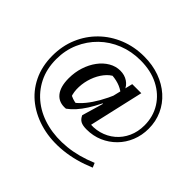

<svg xmlns="http://www.w3.org/2000/svg" viewBox="-195 -897 1333 1333"><g transform="rotate(45 471.0 -230.5)"><path d="M807 137Q691 186 581 197.5Q471 209 376.5 185Q282 161 210.5 107Q139 53 99 -29Q59 -111 59 -215Q59 -311 93.5 -392.5Q128 -474 190 -534.5Q252 -595 335 -628.5Q418 -662 514 -662Q597 -662 666 -637Q735 -612 785.5 -567Q836 -522 863.5 -461Q891 -400 891 -329Q891 -264 868 -207.5Q845 -151 803.5 -109Q762 -67 707.5 -43.5Q653 -20 589 -20Q551 -20 530.5 -31Q510 -42 498 -69L544 -226L534 -230L591 -467H680L584 -46L552 -69Q615 -59 669.5 -74Q724 -89 765.5 -124Q807 -159 830.5 -210.5Q854 -262 854 -325Q854 -411 811.5 -479Q769 -547 693 -586Q617 -625 515 -625Q427 -625 350.5 -594.5Q274 -564 217 -508.5Q160 -453 127.5 -378.5Q95 -304 95 -217Q95 -121 132.5 -46.5Q170 28 236 78Q302 128 390.5 149.5Q479 171 581.5 160.5Q684 150 793 104ZM386 -21Q321 -15 285.5 -57.5Q250 -100 250 -184Q250 -243 267 -295.5Q284 -348 314 -388.5Q344 -429 383.5 -452Q423 -475 467 -475Q509 -475 540.5 -454Q572 -433 583 -400L580 -364Q551 -388 513 -400Q475 -412 427 -413L468 -419Q434 -404 406 -368.5Q378 -333 361.5 -286.5Q345 -240 343 -191Q341 -142 356 -102L335 -123Q372 -100 415 -95L390 -85Q426 -112 455.5 -148Q485 -184 512.5 -232Q540 -280 567 -344L587 -334Q539 -214 490 -137Q441 -60 386 -21Z"/></g></svg>

Font: Piazzolla 24pt SemiBold
Style: Regular
Weight: 600
Designer: Juan Pablo del Peral
Foundry: Huerta Tipografica
Version: Version 2.005